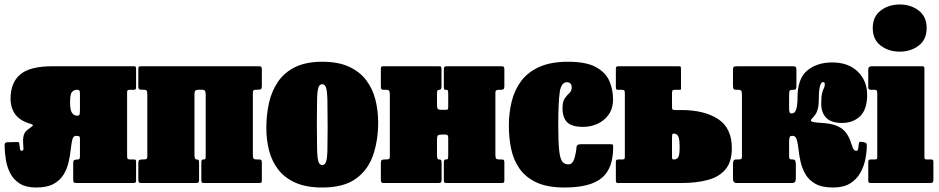

<svg xmlns="http://www.w3.org/2000/svg" viewBox="-32 -815 4181 855"><path d="M-11.5 -165Q-11.5 -172 -9.8 -176.5Q-8 -181 -0.5 -181.5L40.5 -182.5Q49.5 -183 51.5 -181.2Q53.5 -179.5 54 -175.5Q56 -158.5 57.2 -151Q58.5 -143.5 65 -143.5Q72.5 -143.5 72.5 -153.5Q72.5 -163.5 71 -178.5Q69.5 -193.5 72.8 -209.5Q76 -225.5 90.5 -237Q100 -244.5 110.2 -251.8Q120.5 -259 106 -263Q57.5 -276.5 36.2 -305.5Q15 -334.5 15 -375Q15 -446.5 57.8 -483.2Q100.5 -520 202.5 -520H562.5Q570.5 -520 572.2 -517.8Q574 -515.5 574 -507V-426Q574 -418.5 570.5 -416.8Q567 -415 560 -415H545Q537 -415 535.5 -412Q534 -409 534 -401.5V-122Q534 -112.5 535.8 -108.8Q537.5 -105 547 -105H561.5Q569 -105 571.5 -103.2Q574 -101.5 574 -93V-12Q574 -4 571 -2Q568 0 560.5 0H312Q302 0 298 -2Q294 -4 294 -15V-90.5Q294 -101 301 -103Q308 -105 314.5 -105H316.5Q324 -105 324 -120V-197.5Q324 -206.5 320.2 -208.2Q316.5 -210 307 -210H306Q294.5 -210 290.2 -193.5Q286 -177 283.2 -150.8Q280.5 -124.5 274 -95Q267.5 -65.5 252.2 -39.2Q237 -13 207.5 3.5Q178 20 128.5 20Q83 20 55.2 2Q27.5 -16 13.2 -44.2Q-1 -72.5 -6 -104.5Q-11 -136.5 -11.5 -165ZM314.5 -300Q320.5 -300 322.2 -305Q324 -310 324 -328V-397Q324 -409 321.5 -412Q319 -415 312.5 -415H310Q298 -415 289 -406Q280 -397 280 -360Q280 -323.5 289 -311.8Q298 -300 310 -300Z M834 -125.5Q834 -105 842.5 -105H843Q850 -105 852.2 -102Q854.5 -99 854.5 -88V-15Q854.5 -6 851.8 -3Q849 0 840.5 0H598Q589 0 586.5 -3.2Q584 -6.5 584 -16V-89Q584 -99.5 588.2 -102.2Q592.5 -105 602 -105H607Q617 -105 620.5 -107.2Q624 -109.5 624 -119V-393Q624 -406 621.5 -410.8Q619 -415.5 606 -415.5H597Q589 -415.5 586.5 -418.8Q584 -422 584 -430.5V-509Q584 -517.5 587.8 -518.8Q591.5 -520 599.5 -520H1120Q1129 -520 1131.5 -516.8Q1134 -513.5 1134 -504V-431.5Q1134 -421 1130 -418.2Q1126 -415.5 1116 -415.5H1111Q1101.5 -415.5 1097.8 -413.2Q1094 -411 1094 -401.5V-127.5Q1094 -114.5 1096.5 -109.8Q1099 -105 1112 -105H1121Q1129.5 -105 1131.8 -101.8Q1134 -98.5 1134 -90V-11Q1134 -3 1130.5 -1.5Q1127 0 1118.5 0H875.5Q867.5 0 866 -3.8Q864.5 -7.5 864.5 -15.5V-90.5Q864.5 -99 866.5 -102Q868.5 -105 875.5 -105H876Q881.5 -105 882.8 -108.2Q884 -111.5 884 -124.5V-395Q884 -406.5 880.2 -411Q876.5 -415.5 865 -415.5H856Q844 -415.5 839 -412.2Q834 -409 834 -396Z M1154 -245Q1154 -305 1166.2 -358.2Q1178.5 -411.5 1207 -452.5Q1235.5 -493.5 1283.5 -516.8Q1331.5 -540 1403 -540Q1474.5 -540 1522.5 -517.8Q1570.5 -495.5 1599 -457.5Q1627.5 -419.5 1639.8 -371Q1652 -322.5 1652 -270Q1652 -190 1629.5 -124.2Q1607 -58.5 1552.8 -19.2Q1498.5 20 1403 20Q1331.5 20 1283.5 -1.5Q1235.5 -23 1207 -60Q1178.5 -97 1166.2 -144.8Q1154 -192.5 1154 -245ZM1379 -270Q1379 -193 1380 -152Q1381 -111 1386 -95.5Q1391 -80 1403 -80Q1415 -80 1420 -94.5Q1425 -109 1426 -146Q1427 -183 1427 -250Q1427 -327 1426 -368Q1425 -409 1420 -424.5Q1415 -440 1403 -440Q1391 -440 1386 -425.5Q1381 -411 1380 -374Q1379 -337 1379 -270Z M2174 -127.5Q2174 -114.5 2176.5 -109.8Q2179 -105 2192 -105H2201Q2209.5 -105 2211.8 -101.8Q2214 -98.5 2214 -90V-11Q2214 -3 2210.5 -1.5Q2207 0 2198.5 0H1955.5Q1947.5 0 1946 -3.8Q1944.5 -7.5 1944.5 -15.5V-90.5Q1944.5 -105 1952 -105H1956.5Q1961 -105 1962.5 -108.2Q1964 -111.5 1964 -124.5V-200.5Q1964 -209.5 1961.2 -212.8Q1958.5 -216 1948.5 -216H1938.5Q1923.5 -216 1918.8 -212.5Q1914 -209 1914 -193V-125.5Q1914 -105 1921.5 -105H1923.5Q1930 -105 1932.2 -102Q1934.5 -99 1934.5 -88V-15Q1934.5 -6 1931.8 -3Q1929 0 1920.5 0H1678Q1669 0 1666.5 -3.2Q1664 -6.5 1664 -16V-89Q1664 -99.5 1668.2 -102.2Q1672.5 -105 1682 -105H1687Q1697 -105 1700.5 -107.2Q1704 -109.5 1704 -119V-392.5Q1704 -405.5 1701.5 -410.2Q1699 -415 1686 -415H1677Q1669 -415 1666.5 -418.2Q1664 -421.5 1664 -430V-509Q1664 -517.5 1667.8 -518.8Q1671.5 -520 1679.5 -520H1923Q1931 -520 1932.5 -516.5Q1934 -513 1934 -504.5V-429.5Q1934 -415 1924 -415H1923.5Q1917.5 -415 1915.8 -411.8Q1914 -408.5 1914 -395.5V-347.5Q1914 -335 1917.2 -330.5Q1920.5 -326 1934 -326H1949Q1960.5 -326 1962.2 -328Q1964 -330 1964 -341V-394.5Q1964 -406 1962.8 -410.5Q1961.5 -415 1955.5 -415H1952Q1947 -415 1945.8 -418Q1944.5 -421 1944.5 -432V-505Q1944.5 -514 1947.2 -517Q1950 -520 1958.5 -520H2200Q2209 -520 2211.5 -516.8Q2214 -513.5 2214 -504V-431Q2214 -420.5 2210 -417.8Q2206 -415 2196 -415H2191Q2181.5 -415 2177.8 -412.8Q2174 -410.5 2174 -401Z M2234 -255Q2234 -311.5 2246.5 -362.8Q2259 -414 2288.8 -454Q2318.5 -494 2369.8 -517Q2421 -540 2498 -540Q2579 -540 2622.2 -516Q2665.5 -492 2681.8 -453.8Q2698 -415.5 2698 -372Q2698 -333 2679.2 -305.8Q2660.5 -278.5 2630 -264.2Q2599.5 -250 2565 -250Q2515 -250 2494 -270.2Q2473 -290.5 2473 -333Q2473 -363.5 2483.2 -377.5Q2493.5 -391.5 2503.8 -400.8Q2514 -410 2514 -426Q2514 -436 2508.5 -442.5Q2503 -449 2493 -449Q2467 -449 2460.5 -404.2Q2454 -359.5 2454 -255Q2454 -180.5 2458.2 -143.8Q2462.5 -107 2472.2 -95Q2482 -83 2499 -83Q2517 -83 2524.8 -106.2Q2532.5 -129.5 2535.5 -160.5Q2536.5 -168.5 2542.5 -170.8Q2548.5 -173 2560 -173H2683Q2696 -173 2697.2 -170.5Q2698.5 -168 2698.5 -157.5Q2698 -63.5 2646.8 -21.8Q2595.5 20 2482 20Q2405 20 2356.2 -3Q2307.5 -26 2280.8 -65Q2254 -104 2244 -153.2Q2234 -202.5 2234 -255Z M2722 0Q2714 0 2712.2 -2.5Q2710.5 -5 2710.5 -13V-94Q2710.5 -101.5 2714.2 -103.2Q2718 -105 2724.5 -105H2739.5Q2747.5 -105 2749 -108Q2750.5 -111 2750.5 -118.5V-398Q2750.5 -407.5 2748.8 -411.2Q2747 -415 2737.5 -415H2723Q2715.5 -415 2713 -417Q2710.5 -419 2710.5 -427V-508Q2710.5 -516 2713.5 -518Q2716.5 -520 2724 -520H2987.5Q2997.5 -520 2999 -518Q3000.5 -516 3000.5 -505V-429.5Q3000.5 -419 3000.5 -417Q3000.5 -415 2990 -415H2973Q2965 -415 2962.8 -411.8Q2960.5 -408.5 2960.5 -400V-337.5Q2960.5 -328.5 2964.2 -326.8Q2968 -325 2977.5 -325H3002Q3104 -325 3165.5 -285Q3227 -245 3227 -155Q3227 -95 3199 -61.2Q3171 -27.5 3120.5 -13.8Q3070 0 3002 0ZM2969.5 -105Q2981.5 -105 2988 -114.2Q2994.5 -123.5 2994.5 -160Q2994.5 -197 2988 -208.5Q2981.5 -220 2969.5 -220H2967.5Q2962.5 -220 2961.5 -215Q2960.5 -210 2960.5 -192V-123Q2960.5 -111 2961.5 -108Q2962.5 -105 2967 -105Z M3828 -164Q3827.5 -135.5 3821 -103.8Q3814.5 -72 3798.2 -43.8Q3782 -15.5 3753 2.2Q3724 20 3678 20Q3628.5 20 3599.2 3.5Q3570 -13 3554.8 -39.2Q3539.5 -65.5 3533 -95Q3526.5 -124.5 3523.8 -150.8Q3521 -177 3516 -193.5Q3511 -210 3498 -210H3496Q3487 -210 3484.8 -205.2Q3482.5 -200.5 3482 -184V-122Q3482 -110.5 3484.2 -107.8Q3486.5 -105 3494.5 -105H3496.5Q3507 -105 3509.5 -99Q3512 -93 3512 -82V-19.5Q3512 0 3495.5 0H3248.5Q3232 0 3232 -19.5V-82Q3232 -93 3234.5 -99Q3237 -105 3247.5 -105H3258.5Q3267 -105 3269.5 -107.8Q3272 -110.5 3272 -122V-388.5Q3272 -406 3269 -410.5Q3266 -415 3256 -415H3247.5Q3238 -415 3235 -419Q3232 -423 3232 -436V-503Q3232 -514.5 3235.5 -517.2Q3239 -520 3250 -520H3496.5Q3508 -520 3511.2 -517.2Q3514.5 -514.5 3514.5 -503V-436Q3514.5 -423 3512.2 -419Q3510 -415 3500.5 -415H3498.5Q3488.5 -415 3485.2 -412Q3482 -409 3482 -391V-329Q3482.5 -319.5 3484.2 -314.8Q3486 -310 3493.5 -310H3495.5Q3508 -310 3513.8 -329.2Q3519.5 -348.5 3519.5 -381Q3519.5 -465.5 3563 -501.2Q3606.5 -537 3674 -537Q3746 -537 3787.8 -496Q3829.5 -455 3829.5 -393.5Q3829.5 -327.5 3798.2 -297.5Q3767 -267.5 3718 -267.5Q3669.5 -267.5 3647.2 -290.5Q3625 -313.5 3625 -353Q3625 -385.5 3629 -400.5Q3633 -415.5 3637 -422.8Q3641 -430 3641 -440Q3641 -449.5 3633 -449.5Q3624.5 -449.5 3619.5 -431.5Q3614.5 -413.5 3614.5 -381Q3614.5 -350 3610.5 -333Q3606.5 -316 3599.8 -306.2Q3593 -296.5 3583.5 -286.5Q3575 -277.5 3582.5 -274Q3590 -270.5 3607 -269.2Q3624 -268 3644.5 -266.2Q3665 -264.5 3682 -259Q3715 -248.5 3730.8 -229.5Q3746.5 -210.5 3753.5 -190.8Q3760.5 -171 3765.5 -157.2Q3770.5 -143.5 3781.5 -143.5Q3788 -143.5 3789.2 -151Q3790.5 -158.5 3792.5 -175.5Q3793.5 -183 3797.2 -183.5Q3801 -184 3810 -182.5L3816 -181.5Q3825 -180 3826.5 -175.5Q3828 -171 3828 -164Z M3854.5 -690Q3854.5 -741 3889.8 -768Q3925 -795 3974.5 -795Q4024 -795 4059.2 -768Q4094.5 -741 4094.5 -690Q4094.5 -639 4059.2 -612Q4024 -585 3974.5 -585Q3925 -585 3889.8 -612Q3854.5 -639 3854.5 -690ZM3865 -415H3847.5Q3834.5 -415 3834.5 -425V-506Q3834.5 -520 3849.5 -520H4072Q4079 -520 4081.8 -518.5Q4084.5 -517 4084.5 -510V-117.5Q4084.5 -110 4086 -107.5Q4087.5 -105 4095 -105H4110.5Q4119 -105 4121.8 -103.2Q4124.5 -101.5 4124.5 -93V-15.5Q4124.5 -4.5 4120.8 -2.2Q4117 0 4105.5 0H3846.5Q3839 0 3836.8 -2.2Q3834.5 -4.5 3834.5 -12.5V-90.5Q3834.5 -100 3836.8 -102.5Q3839 -105 3848 -105H3861.5Q3869.5 -105 3872 -106.5Q3874.5 -108 3874.5 -116V-402Q3874.5 -415 3865 -415Z"/></svg>

Font: Besley* Condensed Fatface
Style: Regular
Weight: 900
Width: 3
Designer: Owen Earl
Foundry: indestructible type*
Version: Version 3.000; ttfautohint (v1.8.3)